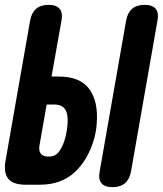

<svg xmlns="http://www.w3.org/2000/svg" viewBox="-47 -760 670 790"><path d="M165 -445H195Q283 -445 320.5 -393.5Q358 -342 351 -252Q350 -237 347.5 -221.5Q345 -206 341 -191Q316 -103 260.5 -51.5Q205 0 117 0H58Q7 0 -13 -24.5Q-33 -49 -24 -100L77 -676Q83 -708 102 -724Q121 -740 153 -740Q185 -740 198.5 -723.5Q212 -707 206 -675ZM116 -165Q111 -141 120.5 -128.5Q130 -116 149 -116H157Q182 -116 197.5 -138.5Q213 -161 221 -191Q225 -206 227.5 -221.5Q230 -237 231 -252Q234 -290 221 -310Q208 -330 175 -330H145ZM416 10Q384 10 370.5 -6Q357 -22 363 -54L472 -676Q478 -708 497 -724Q516 -740 548 -740Q580 -740 593.5 -724Q607 -708 601 -676L492 -54Q486 -22 467 -6Q448 10 416 10Z"/></svg>

Font: Maple Mono NL ExtraBold
Style: Italic
Weight: 800
Italic angle: -10°
Monospace: yes
Designer: subframe7536
Version: Version 7.000